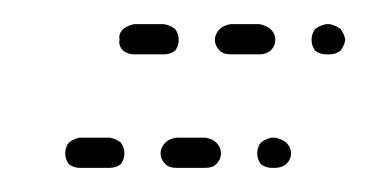

<svg xmlns="http://www.w3.org/2000/svg" viewBox="-20 -204 306 159"><path d="M37 -68Q34 -72 34 -77Q34 -82 37 -86Q41 -89 46 -90H71Q76 -89 80 -86Q83 -82 83 -77Q83 -72 80 -68Q76 -65 71 -65H46Q41 -65 37 -68ZM159 -68Q163 -72 163 -77Q163 -82 159 -86Q156 -89 150 -90H126Q120 -89 117 -86Q113 -82 113 -77Q113 -72 117 -68Q120 -65 126 -65H150Q156 -65 159 -68ZM217 -68Q221 -72 221 -77Q221 -82 217 -86Q213 -89 208 -90H205Q200 -89 196 -86Q193 -82 193 -77Q193 -72 196 -68Q200 -65 205 -65H208Q213 -65 217 -68ZM125 -162Q128 -166 128 -171Q128 -176 125 -180Q121 -183 116 -184H91Q86 -183 82 -180Q78 -176 79 -171Q78 -166 82 -162Q86 -159 91 -159H116Q121 -159 125 -162ZM204 -162Q208 -166 208 -171Q208 -176 204 -180Q200 -183 195 -184H171Q165 -183 162 -180Q158 -176 158 -171Q158 -166 162 -162Q165 -159 171 -159H195Q200 -159 204 -162ZM262 -162Q265 -166 266 -171Q265 -176 262 -180Q258 -183 253 -184H250Q245 -183 241 -180Q238 -176 238 -171Q238 -166 241 -162Q245 -159 250 -159H253Q258 -159 262 -162Z"/></svg>

Font: FRB American Cursive Guidelines Dashed
Style: Italic
Weight: 400
Italic angle: -25°
Version: Version 2.0;Modular Font Editor K font №1